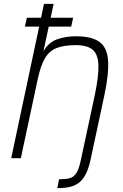

<svg xmlns="http://www.w3.org/2000/svg" viewBox="-20 -820 640 995"><path d="M277 155 286 109Q321 109 342.5 103Q364 97 377.5 74Q391 51 401 0H451Q442 44 428.5 74Q415 104 395 122Q375 140 346.5 147.5Q318 155 277 155ZM109 -682 119 -728H359L349 -682ZM38 0 208 -800H258L205 -554Q231 -600 275 -616Q319 -632 374 -632Q454 -632 494.5 -603.5Q535 -575 540 -507Q545 -439 520 -322L451 0H401L471 -326Q492 -426 490 -482.5Q488 -539 460 -562.5Q432 -586 373 -586Q313 -586 274.5 -571.5Q236 -557 213.5 -519Q191 -481 176 -412L88 0Z"/></svg>

Font: Victor Mono Thin
Style: Italic
Weight: 100
Italic angle: -12°
Monospace: yes
Designer: Rune Bjørnerås
Version: Version 1.561;gftools[0.9.30]